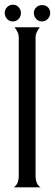

<svg xmlns="http://www.w3.org/2000/svg" viewBox="-44 -800 234 820"><path d="M36.1 -639.6Q36.1 -652.3 30.8 -663.3Q25.4 -674.3 18.1 -683.6H126Q118.7 -674.3 113.3 -663.3Q107.9 -652.3 107.9 -639.6V-46.4Q107.9 -33.2 112.5 -20.5Q117.2 -7.8 129.4 0H15.1Q26.9 -8.3 31.5 -20.8Q36.1 -33.2 36.1 -46.4ZM100.6 -744.6Q100.6 -758.8 110.8 -768.6Q121.1 -778.3 136.2 -778.3Q151.4 -778.3 160.9 -768.6Q170.4 -758.8 170.4 -744.6Q170.4 -730.5 160.4 -719.5Q150.4 -708.5 135.3 -708.5Q120.1 -708.5 110.4 -719.5Q100.6 -730.5 100.6 -744.6ZM-23.9 -744.6Q-23.9 -758.8 -13.9 -769.3Q-3.9 -779.8 11.2 -779.8Q25.9 -779.8 35.6 -769.3Q45.4 -758.8 45.4 -744.6Q45.4 -729.5 35.4 -719Q25.4 -708.5 10.3 -708.5Q-4.4 -708.5 -14.2 -719.5Q-23.9 -730.5 -23.9 -744.6Z"/></svg>

Font: XAYAX
Style: Regular
Weight: 400
Designer: Peter Wiegel
Foundry: Peter Wiegel
Version: Version 1.000 2009 initial release